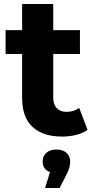

<svg xmlns="http://www.w3.org/2000/svg" viewBox="-20 -677 475 963"><path d="M419 -26Q396 -9 362.5 -0.5Q329 8 292 8Q195 8 143 -40.5Q91 -89 91 -185V-406H8V-526H91V-657H247V-526H381V-406H247V-187Q247 -153 264.5 -134.5Q282 -116 314 -116Q351 -116 377 -136ZM332 133Q332 164 314 198L279 266H206L231 186Q213 180 203.5 166.5Q194 153 194 133Q194 106 212.5 89.5Q231 73 263 73Q295 73 313.5 89.5Q332 106 332 133Z"/></svg>

Font: CMG Sans
Style: Bold
Weight: 700
Designer: Julieta Ulanovsky
Foundry: Julieta Ulanovsky
Version: Version 7.200